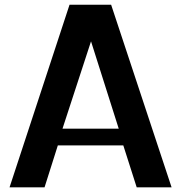

<svg xmlns="http://www.w3.org/2000/svg" viewBox="-20 -805 779 825"><path d="M457.5 -784.7 717.3 0H567.4L509.8 -180.2H228.5L171.4 0H21L278.8 -784.7ZM248.5 -252H490.2L371.1 -627.4Z"/></svg>

Font: Dhyana
Style: Bold
Weight: 700
Foundry: Vernon Adams
Version: Version 1.002; ttfautohint (v0.8.51-6076)